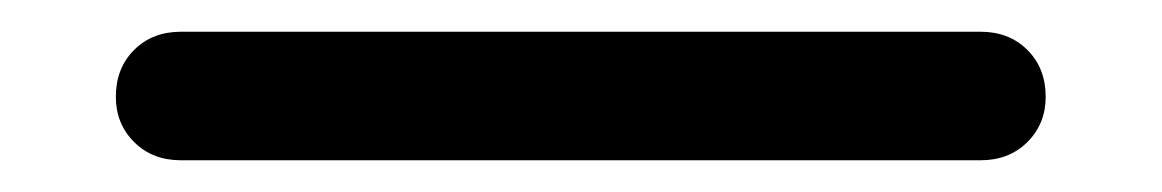

<svg xmlns="http://www.w3.org/2000/svg" viewBox="-20 59 732 121"><path d="M94 160Q76 160 64.5 148.5Q53 137 53 120Q53 102 64.5 90.5Q76 79 94 79H598Q616 79 627.5 90.5Q639 102 639 120Q639 137 627.5 148.5Q616 160 598 160Z"/></svg>

Font: Quicksand SemiBold
Style: Regular
Weight: 600
Designer: Andrew Paglinawan
Foundry: Andrew Paglinawan
Version: Version 3.006